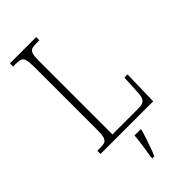

<svg xmlns="http://www.w3.org/2000/svg" viewBox="-286 -781 1070 1070"><g transform="rotate(-45 249.0 -246.5)"><path d="M38 0V-25H62Q85 -25 97.5 -30.5Q110 -36 115 -54Q120 -72 120 -109V-605Q120 -642 115 -660Q110 -678 97.5 -683.5Q85 -689 62 -689H38V-714H245V-689H220Q196 -689 183.5 -683.5Q171 -678 166.5 -660Q162 -642 162 -606V-30H366Q404 -30 415.5 -46.5Q427 -63 428 -104L433 -207H458L453 0ZM225 208Q231 172 236.5 135Q242 98 245 61H294V71Q288 92 278.5 119.5Q269 147 259.5 174Q250 201 241 221H225Z"/></g></svg>

Font: Noto Serif Tamil Condensed ExtraLight
Style: Italic
Weight: 200
Width: 3
Italic angle: -12°
Designer: Indian Type Foundry, Tom Grace, and the Monotype Design Team
Foundry: Monotype Imaging Inc.
Version: Version 2.003; ttfautohint (v1.8.4.7-5d5b)